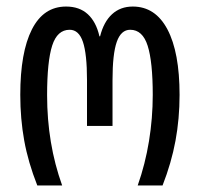

<svg xmlns="http://www.w3.org/2000/svg" viewBox="-20 -567 611 587"><path d="M94 0Q66 -71 54 -137.5Q42 -204 42 -277Q42 -407 77.5 -477Q113 -547 182 -547Q223 -547 248.5 -523.5Q274 -500 284 -456H286Q297 -500 322.5 -523.5Q348 -547 386 -547Q455 -547 492 -477Q529 -407 529 -277Q529 -204 516.5 -136.5Q504 -69 477 0H401Q424 -65 435.5 -135.5Q447 -206 447 -277Q447 -378 431.5 -427Q416 -476 378 -476Q350 -476 337 -439Q324 -402 324 -322V-182H246V-322Q246 -402 233.5 -439Q221 -476 193 -476Q155 -476 139.5 -427.5Q124 -379 124 -276Q124 -128 170 0Z"/></svg>

Font: Noto Sans Georgian ExtraCondensed
Style: Regular
Weight: 400
Width: 2
Designer: Monotype Design Team, Akaki Razmadze
Foundry: Google LLC
Version: Version 2.005; ttfautohint (v1.8.4.7-5d5b)